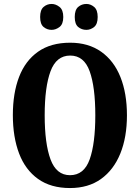

<svg xmlns="http://www.w3.org/2000/svg" viewBox="-20 -941 707 971"><path d="M334 10Q237 10 172.5 -36Q108 -82 76.5 -165Q45 -248 45 -359Q45 -470 76.5 -552Q108 -634 172.5 -679.5Q237 -725 335 -725Q427 -725 491.5 -679.5Q556 -634 589 -551.5Q622 -469 622 -358Q622 -247 588.5 -164.5Q555 -82 491 -36Q427 10 334 10ZM334 -55Q405 -55 433.5 -135Q462 -215 462 -358Q462 -501 433.5 -580.5Q405 -660 335 -660Q265 -660 235.5 -580.5Q206 -501 206 -358Q206 -215 235.5 -135Q265 -55 334 -55ZM417 -790Q393 -790 375.5 -804.5Q358 -819 358 -855Q358 -891 375.5 -906Q393 -921 417 -921Q438 -921 456 -906Q474 -891 474 -855Q474 -819 456 -804.5Q438 -790 417 -790ZM241 -790Q218 -790 200.5 -804.5Q183 -819 183 -855Q183 -891 200.5 -906Q218 -921 241 -921Q262 -921 281 -906Q300 -891 300 -855Q300 -819 281 -804.5Q262 -790 241 -790Z"/></svg>

Font: Noto Serif Myanmar ExtraCondensed ExtraBold
Style: Regular
Weight: 800
Width: 2
Designer: Ben Mitchell and the Monotype Design Team
Foundry: Monotype Imaging Inc.
Version: Version 2.106; ttfautohint (v1.8.4.7-5d5b)